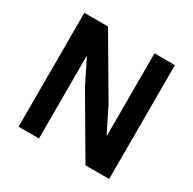

<svg xmlns="http://www.w3.org/2000/svg" viewBox="-154 -858 1026 1019"><g transform="rotate(30 359.5 -349.0)"><path d="M282 -358 210 -503H207V0H82V-698H227L437 -340L509 -195H512V-698H637V0H492Z"/></g></svg>

Font: IBM Plex Sans SmBld
Style: Regular
Weight: 600
Designer: Mike Abbink, Paul van der Laan, Pieter van Rosmalen
Foundry: Bold Monday
Version: Version 3.005